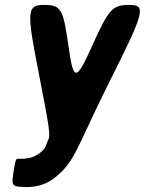

<svg xmlns="http://www.w3.org/2000/svg" viewBox="-20 -548 589 781"><path d="M35 151C28 199 28 207 54 211C64 212 75 213 87 213C137 213 175 198 205 173C289 106 291 51 430 -225C568 -500 575 -528 507 -528C438 -528 423 -513 356 -364C289 -215 279 -215 258 -364C237 -513 228 -528 159 -528C90 -528 88 -504 135 -264C182 -23 186 3 176 21C166 39 172 58 127 84C110 94 90 98 64 98H54C44 97 43 102 35 151Z"/></svg>

Font: Asimov Print
Style: AIt
Weight: 500
Designer: Google
Version: Version 2.000980: 2014